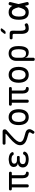

<svg xmlns="http://www.w3.org/2000/svg" viewBox="2198 -3022 1005 5440"><g transform="rotate(-90 2700.0 -302.5)"><path d="M499 10Q465 10 440 -4.5Q415 -19 399.5 -43Q384 -67 376.5 -98.5Q369 -130 369 -164V-470H196V-34Q196 -12 185.5 -1Q175 10 153 10Q131 10 120 -1Q109 -12 109 -34V-470H65Q45 -470 35 -480Q25 -490 25 -510Q25 -530 35 -540Q45 -550 65 -550H514Q534 -550 544 -540Q554 -530 554 -510Q554 -490 544 -480Q534 -470 514 -470H455V-158Q455 -118 474 -94Q493 -70 527 -68Q541 -67 548 -60.5Q555 -54 555 -40Q555 -10 543 0Q531 10 499 10Z M1104 -473Q1111 -461 1110.5 -450Q1110 -439 1104 -431.5Q1098 -424 1086.5 -419.5Q1075 -415 1059 -415Q1054 -415 1049 -416.5Q1044 -418 1039.5 -421Q1035 -424 1030 -429.5Q1025 -435 1019 -443Q1008 -459 985 -467.5Q962 -476 930 -478Q918 -479 906.5 -479Q895 -479 883 -478Q836 -475 809 -456Q782 -437 782 -402Q782 -366 809 -345Q836 -324 884 -324H962Q982 -324 991.5 -314.5Q1001 -305 1001 -285Q1001 -265 991.5 -255.5Q982 -246 962 -246H881Q829 -246 799 -222.5Q769 -199 769 -158Q769 -119 799 -98Q829 -77 881 -74Q894 -73 907.5 -73Q921 -73 934 -74Q972 -76 997.5 -88Q1023 -100 1034 -122Q1038 -130 1042 -135.5Q1046 -141 1050 -144.5Q1054 -148 1059 -149.5Q1064 -151 1070 -151Q1086 -151 1098 -146.5Q1110 -142 1116.5 -134.5Q1123 -127 1124 -116Q1125 -105 1119 -92Q1100 -47 1052 -22Q1004 3 934 7Q921 8 907.5 8Q894 8 881 7Q833 4 795 -7.5Q757 -19 730.5 -40Q704 -61 689.5 -90.5Q675 -120 675 -157Q675 -217 708 -254.5Q741 -292 801 -297Q750 -301 719 -334Q688 -367 688 -414Q688 -449 701.5 -474.5Q715 -500 740.5 -517.5Q766 -535 802 -544.5Q838 -554 883 -557Q895 -558 906.5 -558Q918 -558 930 -557Q994 -553 1039 -532Q1084 -511 1104 -473Z M1733 -620 1569 -474Q1479 -394 1438 -338.5Q1397 -283 1397 -236Q1397 -196 1430.5 -167.5Q1464 -139 1534 -119L1663 -82Q1711 -68 1735.5 -38.5Q1760 -9 1760 29Q1760 48 1753.5 68.5Q1747 89 1733 109L1706 151Q1695 168 1680.5 171.5Q1666 175 1649 164Q1632 153 1628.5 139Q1625 125 1636 108L1660 70Q1665 62 1667.5 54.5Q1670 47 1670 40Q1670 27 1661.5 17.5Q1653 8 1636 3L1504 -35Q1402 -64 1353.5 -113Q1305 -162 1305 -235Q1305 -302 1354 -372.5Q1403 -443 1512 -535L1615 -622Q1630 -635 1628 -641.5Q1626 -648 1606 -648H1361Q1341 -648 1330.5 -658.5Q1320 -669 1320 -689Q1320 -709 1330.5 -719.5Q1341 -730 1361 -730H1695Q1725 -730 1740 -715Q1755 -700 1755 -670Q1755 -655 1749.5 -642.5Q1744 -630 1733 -620Z M2100 10Q2042 10 2000 -11.5Q1958 -33 1930 -71Q1902 -109 1888.5 -161.5Q1875 -214 1875 -276Q1875 -338 1888 -390Q1901 -442 1929 -479.5Q1957 -517 1999.5 -538.5Q2042 -560 2100 -560Q2159 -560 2201.5 -538.5Q2244 -517 2271.5 -479.5Q2299 -442 2312 -390Q2325 -338 2325 -276Q2325 -214 2311.5 -161.5Q2298 -109 2270.5 -71Q2243 -33 2200.5 -11.5Q2158 10 2100 10ZM2100 -80Q2135 -80 2160.5 -94.5Q2186 -109 2202.5 -134.5Q2219 -160 2227 -196.5Q2235 -233 2235 -276Q2235 -319 2227.5 -354.5Q2220 -390 2203.5 -415.5Q2187 -441 2161.5 -455.5Q2136 -470 2100 -470Q2064 -470 2038.5 -455.5Q2013 -441 1996.5 -415.5Q1980 -390 1972.5 -354Q1965 -318 1965 -275Q1965 -232 1973 -196Q1981 -160 1997.5 -134.5Q2014 -109 2039.5 -94.5Q2065 -80 2100 -80Z M2899 10Q2865 10 2840 -4.5Q2815 -19 2799.5 -43Q2784 -67 2776.5 -98.5Q2769 -130 2769 -164V-470H2596V-34Q2596 -12 2585.5 -1Q2575 10 2553 10Q2531 10 2520 -1Q2509 -12 2509 -34V-470H2465Q2445 -470 2435 -480Q2425 -490 2425 -510Q2425 -530 2435 -540Q2445 -550 2465 -550H2914Q2934 -550 2944 -540Q2954 -530 2954 -510Q2954 -490 2944 -480Q2934 -470 2914 -470H2855V-158Q2855 -118 2874 -94Q2893 -70 2927 -68Q2941 -67 2948 -60.5Q2955 -54 2955 -40Q2955 -10 2943 0Q2931 10 2899 10Z M3300 10Q3242 10 3200 -11.5Q3158 -33 3130 -71Q3102 -109 3088.5 -161.5Q3075 -214 3075 -276Q3075 -338 3088 -390Q3101 -442 3129 -479.5Q3157 -517 3199.5 -538.5Q3242 -560 3300 -560Q3359 -560 3401.5 -538.5Q3444 -517 3471.5 -479.5Q3499 -442 3512 -390Q3525 -338 3525 -276Q3525 -214 3511.5 -161.5Q3498 -109 3470.5 -71Q3443 -33 3400.5 -11.5Q3358 10 3300 10ZM3300 -80Q3335 -80 3360.5 -94.5Q3386 -109 3402.5 -134.5Q3419 -160 3427 -196.5Q3435 -233 3435 -276Q3435 -319 3427.5 -354.5Q3420 -390 3403.5 -415.5Q3387 -441 3361.5 -455.5Q3336 -470 3300 -470Q3264 -470 3238.5 -455.5Q3213 -441 3196.5 -415.5Q3180 -390 3172.5 -354Q3165 -318 3165 -275Q3165 -232 3173 -196Q3181 -160 3197.5 -134.5Q3214 -109 3239.5 -94.5Q3265 -80 3300 -80Z M3739 180Q3716 180 3705 169Q3694 158 3694 135V-336Q3694 -387 3708.5 -428.5Q3723 -470 3750 -499Q3777 -528 3816 -544Q3855 -560 3903 -560Q4000 -560 4050 -505.5Q4100 -451 4110 -356Q4115 -316 4115 -275.5Q4115 -235 4110 -195Q4100 -100 4057.5 -45Q4015 10 3932 10Q3870 10 3830.5 -20.5Q3791 -51 3784 -105V135Q3784 158 3773 169Q3762 180 3739 180ZM3902 -68Q3959 -68 3985.5 -102Q4012 -136 4020 -200Q4025 -238 4025 -275.5Q4025 -313 4020 -350Q4012 -414 3985.5 -448Q3959 -482 3902 -482Q3874 -482 3852 -471.5Q3830 -461 3815 -441.5Q3800 -422 3792 -394Q3784 -366 3784 -330V-200Q3784 -137 3815 -102.5Q3846 -68 3902 -68Z M4549 -224Q4549 -152 4565.5 -116Q4582 -80 4624 -80Q4641 -80 4658 -84Q4675 -88 4690 -97Q4710 -109 4725.5 -103Q4741 -97 4752 -78Q4764 -58 4759 -42Q4754 -26 4736 -15Q4711 -1 4679 4.5Q4647 10 4609 10Q4573 10 4545 -3Q4517 -16 4498 -42.5Q4479 -69 4469 -110Q4459 -151 4459 -207L4460 -408Q4460 -428 4450 -438Q4440 -448 4420 -448H4346Q4326 -448 4315.5 -458.5Q4305 -469 4305 -489Q4305 -509 4315.5 -519.5Q4326 -530 4346 -530H4470Q4511 -530 4530.5 -510.5Q4550 -491 4550 -450ZM4550 -670Q4540 -657 4527 -651Q4514 -645 4498 -645Q4466 -645 4459.5 -657Q4453 -669 4473 -695L4521 -758Q4531 -772 4544 -778.5Q4557 -785 4574 -785Q4608 -785 4614.5 -772Q4621 -759 4600 -733Z M5360 -46Q5365 -23 5357 -10Q5349 3 5326 8Q5303 13 5289.5 5Q5276 -3 5271 -26L5253 -104Q5243 -83 5231 -66Q5206 -30 5168 -10Q5130 10 5070 10Q5012 10 4971.5 -10Q4931 -30 4906.5 -66.5Q4882 -103 4871 -154.5Q4860 -206 4860 -270Q4860 -334 4871 -387Q4882 -440 4906.5 -478.5Q4931 -517 4971.5 -538.5Q5012 -560 5070 -560Q5130 -560 5168 -541.5Q5206 -523 5231 -490Q5243 -473 5254 -453L5271 -524Q5276 -547 5289.5 -555Q5303 -563 5326 -558Q5349 -553 5357 -540Q5365 -527 5360 -504L5305 -280ZM5211 -280 5210 -285Q5201 -325 5189 -359Q5177 -393 5160.5 -417.5Q5144 -442 5122 -456Q5100 -470 5070 -470Q5039 -470 5016.5 -454.5Q4994 -439 4979 -412Q4964 -385 4957 -348.5Q4950 -312 4950 -270Q4950 -228 4956 -193.5Q4962 -159 4975.5 -133.5Q4989 -108 5012.5 -94Q5036 -80 5070 -80Q5100 -80 5122 -95.5Q5144 -111 5160.5 -137.5Q5177 -164 5188.5 -199.5Q5200 -235 5210 -275Z"/></g></svg>

Font: Maple Mono NF CN
Style: Regular
Weight: 400
Monospace: yes
Designer: subframe7536
Version: Version 7.000